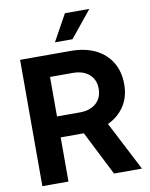

<svg xmlns="http://www.w3.org/2000/svg" viewBox="-100 -1016 850 1089"><g transform="rotate(-10 325.0 -472.0)"><path d="M54.2 0V-727.5H345.2Q427.2 -727.5 487.1 -698.5Q546.9 -669.4 579.3 -615.7Q611.8 -562 611.8 -488.8Q611.8 -416.5 577.4 -363.8Q543 -311 481.9 -282.7L627.9 0H466.8L337.9 -254.4Q337.4 -254.4 336.4 -254.4H204.6V0ZM204.6 -375H336.4Q396 -375 430.4 -406Q464.8 -437 464.8 -488.8Q464.8 -541 430.2 -571.8Q395.5 -602.5 335.9 -602.5H204.6ZM266.1 -791 350.6 -943.8H491.2L367.2 -791Z"/></g></svg>

Font: Inter Display
Style: Bold
Weight: 700
Designer: Rasmus Andersson
Foundry: rsms
Version: Version 4.001;git-9221beed3